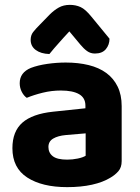

<svg xmlns="http://www.w3.org/2000/svg" viewBox="-20 -753 575 789"><path d="M256 -97Q278 -97 299.5 -101.5Q321 -106 332 -113V-205L250 -198Q218 -195 198.5 -183.5Q179 -172 179 -149Q179 -125 197 -111Q215 -97 256 -97ZM250 -496Q302 -496 344.5 -485.5Q387 -475 417 -453Q447 -431 463.5 -397Q480 -363 480 -317V-91Q480 -65 466.5 -49.5Q453 -34 434 -23Q403 -4 358 6Q313 16 256 16Q153 16 92 -23.5Q31 -63 31 -144Q31 -213 72 -249Q113 -285 198 -294L331 -308V-319Q331 -351 305 -366Q279 -381 230 -381Q192 -381 155.5 -372Q119 -363 90 -351Q78 -359 69.5 -375.5Q61 -392 61 -411Q61 -455 107 -474Q136 -485 174.5 -490.5Q213 -496 250 -496ZM265 -624Q252 -610 241.5 -598.5Q231 -587 221.5 -576Q212 -565 202.5 -554.5Q193 -544 183 -531Q148 -532 127 -547.5Q106 -563 106 -589Q106 -608 116 -621Q126 -634 146 -654L185 -694Q202 -711 221.5 -722Q241 -733 267 -733Q291 -733 311 -724Q331 -715 356 -684L430 -594Q430 -569 415 -551Q400 -533 370 -533Q352 -533 338 -543Q324 -553 310 -570Z"/></svg>

Font: Baloo Thambi 2
Style: Bold
Weight: 700
Designer: Aadarsh Rajan and Ek Type
Foundry: Ek Type
Version: Version 1.640;hotconv 1.0.111;makeotfexe 2.5.65597; ttfautoh